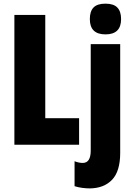

<svg xmlns="http://www.w3.org/2000/svg" viewBox="-20 -796 733 1056"><path d="M59.1 0V-713.9H229V-146H415V0ZM474.1 -690.9Q474.1 -733.9 494.6 -754.9Q515.1 -775.9 560.1 -775.9Q605 -775.9 625.5 -754.4Q646 -732.9 646 -690.9Q646 -606.9 560.1 -606.9Q474.1 -606.9 474.1 -690.9ZM474.1 240.2Q454.1 240.2 432.1 237.3Q410.2 234.4 390.1 228V90.8Q413.6 100.1 435.1 100.1Q479 100.1 479 32.2V-553.2H641.1V44.9Q641.1 145.5 596.7 192.4Q552.2 239.3 474.1 240.2Z"/></svg>

Font: Open Sans Condensed ExtraBold
Style: Regular
Weight: 800
Width: 3
Designer: Monotype Design Team
Foundry: Monotype Imaging Inc.
Version: Version 3.000; ttfautohint (v1.8.4)